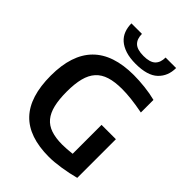

<svg xmlns="http://www.w3.org/2000/svg" viewBox="-277 -1103 1240 1240"><g transform="rotate(45 343.5 -482.5)"><path d="M377 -810Q323 -810 284.5 -822.5Q246 -835 221 -857Q196 -879 184.5 -909.5Q173 -940 173 -976H269Q269 -930 294 -906Q319 -882 377 -882Q435 -882 460 -906Q485 -930 485 -976H581Q581 -902 532.5 -856Q484 -810 377 -810ZM406 11Q222 11 132.5 -83Q43 -177 43 -369Q43 -751 420 -751Q468 -751 522.5 -745Q577 -739 623 -727V-612Q560 -624 514.5 -629Q469 -634 431 -634Q364 -634 318 -619.5Q272 -605 243.5 -573.5Q215 -542 202 -491.5Q189 -441 189 -369Q189 -298 201 -248Q213 -198 239 -166.5Q265 -135 307.5 -120.5Q350 -106 410 -106Q428 -106 452 -107.5Q476 -109 500 -112V-376H631V-23Q575 -8 513.5 1.5Q452 11 406 11Z"/></g></svg>

Font: Encode Sans Normal
Style: SemiBold
Weight: 600
Designer: Pablo Impallari, Andres Torresi
Foundry: Pablo Impallari, Andres Torresi
Version: Version 1.000; ttfautohint (v1.00) -l 8 -r 50 -G 200 -x 14 -